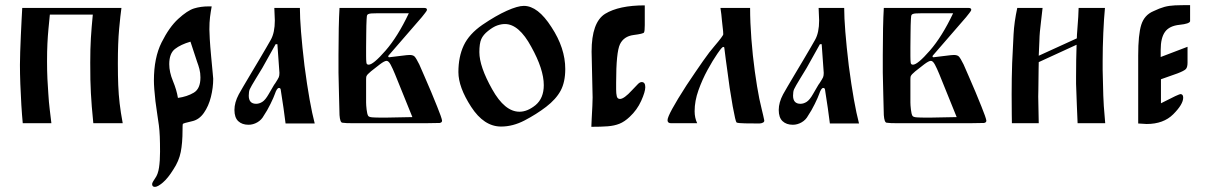

<svg xmlns="http://www.w3.org/2000/svg" viewBox="-20 -482 4725 751"><path d="M164 -242Q164 -204 165.5 -173Q167 -142 169 -116Q171 -82 174.5 -54Q178 -26 181 0H69Q66 -31 63.5 -71.5Q61 -112 59.5 -153.5Q58 -195 58 -228Q58 -248 59 -278.5Q60 -309 61.5 -342.5Q63 -376 64.5 -405Q66 -434 67 -451H455Q451 -423 446 -369Q441 -315 441 -234Q441 -185 442.5 -148.5Q444 -112 448 -77.5Q452 -43 460 0H345Q341 -38 339 -65.5Q337 -93 335.5 -118Q334 -143 333.5 -171Q333 -199 333 -237Q333 -292 335.5 -333Q338 -374 343 -425H175Q172 -395 169.5 -368.5Q167 -342 165.5 -312Q164 -282 164 -242Z M808 -457Q804 -435 801.5 -415Q799 -395 799 -367Q799 -356 800.5 -329.5Q802 -303 806 -260Q810 -218 812 -196.5Q814 -175 814 -174Q814 -139 805 -103Q796 -67 777.5 -40.5Q759 -14 732 -8Q696 0 695 3Q694 6 694 27Q694 77 687 112.5Q680 148 658 181Q637 215 617 232Q597 249 586 249Q575 249 575 238Q575 237 576 233.5Q577 230 587 215Q598 200 602 173.5Q606 147 606 112Q606 76 605 52Q604 28 601.5 8.5Q599 -11 595.5 -32.5Q592 -54 588 -86Q582 -140 582 -167Q582 -256 612 -316Q642 -376 677 -408Q713 -441 739 -449Q765 -457 796 -457ZM751 -240 725 -319Q687 -308 664.5 -290.5Q642 -273 642 -231Q642 -200 656.5 -165Q671 -130 676 -99Q712 -104 738 -119.5Q764 -135 764 -179Q764 -197 760 -212Q756 -227 751 -240Z M1211 1H1097Q1093 -29 1089 -59Q1085 -89 1080 -118Q1079 -125 1078 -131.5Q1077 -138 1071 -138Q1063 -138 1055 -114Q1051 -102 1038 -75.5Q1025 -49 1012 -30Q1003 -13 986.5 -3.5Q970 6 952 6Q927 6 912 -8Q897 -22 897 -52Q897 -81 914 -113Q919 -122 931.5 -143.5Q944 -165 960.5 -192.5Q977 -220 993 -247Q1009 -274 1021.5 -295.5Q1034 -317 1039 -326Q1055 -354 1055 -402L1053 -451H1153Q1153 -377 1171 -225Q1181 -149 1191 -93Q1201 -37 1211 1ZM1065 -309H1058L1006 -216L981 -175Q962 -144 957 -133Q953 -124 953 -108Q953 -76 982 -76Q994 -76 1006 -83.5Q1018 -91 1031 -114L1052 -150L1057 -157Q1068 -174 1070.5 -180Q1073 -186 1073 -197Z M1308 -451H1639Q1650 -451 1650 -444Q1650 -440 1643 -431.5Q1636 -423 1630 -415L1500 -265Q1500 -265 1499 -263.5Q1498 -262 1499 -260Q1499 -259 1500.5 -258.5Q1502 -258 1502 -258Q1521 -260 1547.5 -263.5Q1574 -267 1582 -267Q1596 -267 1602 -260.5Q1608 -254 1620 -230Q1628 -212 1640.5 -183Q1653 -154 1666.5 -122.5Q1680 -91 1690 -65Q1707 -23 1709 -11Q1710 -3 1700 -1L1641 0H1363Q1347 0 1336 -0.5Q1325 -1 1319 -2Q1310 -3 1308 -32Q1307 -67 1306 -110Q1305 -153 1304 -198Q1304 -233 1304 -267Q1304 -322 1305 -370.5Q1306 -419 1308 -451ZM1413 -382Q1413 -372 1412.5 -347.5Q1412 -323 1412 -297Q1412 -279 1412 -263Q1412 -247 1413 -239Q1413 -229 1422 -229Q1440 -229 1488 -284Q1536 -339 1579 -430H1452Q1442 -430 1433.5 -429.5Q1425 -429 1421 -427Q1416 -425 1415 -419Q1414 -413 1413 -382ZM1412 -148V-81Q1412 -71 1414 -53.5Q1416 -36 1420 -29Q1423 -24 1436.5 -23Q1450 -22 1470 -22Q1475 -22 1480 -22Q1485 -22 1491 -22L1593 -24L1525 -192Q1516 -214 1508 -229Q1500 -244 1492 -244Q1484 -244 1465.5 -230Q1447 -216 1431 -203Q1423 -196 1419 -192Q1415 -188 1413 -183Q1412 -179 1412 -170Q1412 -166 1412 -160.5Q1412 -155 1412 -148Z M1773 -200Q1773 -260 1794 -304.5Q1815 -349 1867 -385Q1920 -421 1962.5 -440Q2005 -459 2029 -459Q2084 -459 2137 -376Q2191 -294 2191 -212Q2191 -161 2173 -127.5Q2155 -94 2116 -64Q2078 -35 2032 -11Q1986 13 1940 13Q1873 13 1823 -64Q1773 -141 1773 -200ZM1855 -278Q1855 -222 1905 -133Q1954 -45 2012 -45Q2043 -45 2075 -71Q2107 -98 2107 -149Q2107 -211 2058 -299Q2010 -388 1955 -388Q1941 -388 1925 -382.5Q1909 -377 1889 -361Q1870 -346 1862.5 -329Q1855 -312 1855 -278Z M2293 14Q2293 4 2294.5 -20Q2296 -44 2297 -67.5Q2298 -91 2298 -101L2294 -280Q2294 -395 2347 -428Q2401 -461 2502 -461V-384Q2502 -360 2499 -355Q2497 -350 2458 -345Q2420 -340 2405 -309Q2390 -278 2390 -159V-132Q2390 -116 2392.5 -105.5Q2395 -95 2405 -95Q2421 -95 2452 -129Q2468 -146 2475.5 -153.5Q2483 -161 2490 -161Q2504 -161 2504 -141Q2504 -123 2488 -87.5Q2472 -52 2443 -25Q2423 -6 2403 2Q2383 10 2357 12Q2331 14 2293 14Z M2798 -451H2914Q2914 -395 2919 -329.5Q2924 -264 2932.5 -202.5Q2941 -141 2950 -96Q2956 -69 2959.5 -54.5Q2963 -40 2965 -31.5Q2967 -23 2969 -13Q2971 -6 2964.5 -2.5Q2958 1 2950 1Q2922 1 2894 0.5Q2866 0 2861 -3Q2857 -6 2846 -66Q2839 -106 2834 -139Q2829 -172 2825 -205Q2822 -226 2819 -248.5Q2816 -271 2813 -296Q2813 -296 2812 -297.5Q2811 -299 2807 -298Q2801 -293 2796 -286Q2791 -279 2786 -272Q2768 -246 2747.5 -208.5Q2727 -171 2712 -129Q2697 -87 2697 -47Q2697 -21 2707 0H2605Q2591 0 2591 -12Q2591 -33 2665 -148Q2703 -205 2730 -243.5Q2757 -282 2774 -301Q2809 -342 2809 -348Q2809 -358 2806.5 -377Q2804 -396 2804 -400Q2803 -413 2801.5 -425.5Q2800 -438 2798 -451Z M3340 1H3226Q3222 -29 3218 -59Q3214 -89 3209 -118Q3208 -125 3207 -131.5Q3206 -138 3200 -138Q3192 -138 3184 -114Q3180 -102 3167 -75.5Q3154 -49 3141 -30Q3132 -13 3115.5 -3.5Q3099 6 3081 6Q3056 6 3041 -8Q3026 -22 3026 -52Q3026 -81 3043 -113Q3048 -122 3060.5 -143.5Q3073 -165 3089.5 -192.5Q3106 -220 3122 -247Q3138 -274 3150.5 -295.5Q3163 -317 3168 -326Q3184 -354 3184 -402L3182 -451H3282Q3282 -377 3300 -225Q3310 -149 3320 -93Q3330 -37 3340 1ZM3194 -309H3187L3135 -216L3110 -175Q3091 -144 3086 -133Q3082 -124 3082 -108Q3082 -76 3111 -76Q3123 -76 3135 -83.5Q3147 -91 3160 -114L3181 -150L3186 -157Q3197 -174 3199.5 -180Q3202 -186 3202 -197Z M3437 -451H3768Q3779 -451 3779 -444Q3779 -440 3772 -431.5Q3765 -423 3759 -415L3629 -265Q3629 -265 3628 -263.5Q3627 -262 3628 -260Q3628 -259 3629.5 -258.5Q3631 -258 3631 -258Q3650 -260 3676.5 -263.5Q3703 -267 3711 -267Q3725 -267 3731 -260.5Q3737 -254 3749 -230Q3757 -212 3769.5 -183Q3782 -154 3795.5 -122.5Q3809 -91 3819 -65Q3836 -23 3838 -11Q3839 -3 3829 -1L3770 0H3492Q3476 0 3465 -0.5Q3454 -1 3448 -2Q3439 -3 3437 -32Q3436 -67 3435 -110Q3434 -153 3433 -198Q3433 -233 3433 -267Q3433 -322 3434 -370.5Q3435 -419 3437 -451ZM3542 -382Q3542 -372 3541.5 -347.5Q3541 -323 3541 -297Q3541 -279 3541 -263Q3541 -247 3542 -239Q3542 -229 3551 -229Q3569 -229 3617 -284Q3665 -339 3708 -430H3581Q3571 -430 3562.5 -429.5Q3554 -429 3550 -427Q3545 -425 3544 -419Q3543 -413 3542 -382ZM3541 -148V-81Q3541 -71 3543 -53.5Q3545 -36 3549 -29Q3552 -24 3565.5 -23Q3579 -22 3599 -22Q3604 -22 3609 -22Q3614 -22 3620 -22L3722 -24L3654 -192Q3645 -214 3637 -229Q3629 -244 3621 -244Q3613 -244 3594.5 -230Q3576 -216 3560 -203Q3552 -196 3548 -192Q3544 -188 3542 -183Q3541 -179 3541 -170Q3541 -166 3541 -160.5Q3541 -155 3541 -148Z M4043 -239Q4043 -232 4042.5 -213Q4042 -194 4042 -171.5Q4042 -149 4041.5 -130Q4041 -111 4041 -104L4043 0H3938Q3938 0 3937.5 -33.5Q3937 -67 3937 -113Q3937 -143 3937.5 -175Q3938 -207 3939 -235Q3942 -299 3944.5 -347.5Q3947 -396 3959 -451H4058Q4054 -415 4051.5 -394.5Q4049 -374 4047.5 -358Q4046 -342 4045.5 -321Q4045 -300 4043 -264L4192 -332Q4192 -343 4194 -367Q4196 -391 4197.5 -415.5Q4199 -440 4199 -451H4302Q4298 -411 4295.5 -353Q4293 -295 4293 -244Q4293 -224 4293 -208Q4294 -169 4294.5 -147Q4295 -125 4295.5 -108Q4296 -91 4297.5 -67.5Q4299 -44 4303 0H4195Q4194 -32 4192 -71.5Q4190 -111 4189 -154Q4189 -167 4189 -182Q4189 -213 4189.5 -246.5Q4190 -280 4191 -307Z M4432 1V-265Q4432 -347 4444 -385Q4456 -423 4491 -438Q4516 -450 4534.5 -455Q4553 -460 4575.5 -461Q4598 -462 4635 -462V-399Q4633 -389 4594 -385Q4554 -381 4537 -357.5Q4520 -334 4520 -287V-259L4625 -299V-237Q4625 -219 4618.5 -212Q4612 -205 4586 -195L4521 -172V-78Q4535 -85 4549 -92Q4563 -99 4577 -106Q4595 -114 4597 -114Q4608 -114 4608 -100Q4608 -74 4569 -35Q4531 3 4465 3Z"/></svg>

Font: Pochaevsk
Style: Regular
Weight: 400
Version: Version 1.210; ttfautohint (v1.8.4.7-5d5b)